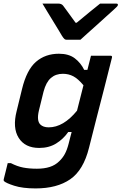

<svg xmlns="http://www.w3.org/2000/svg" viewBox="-42 -847 678 1072"><path d="M287 -547Q342 -547 375.5 -521.5Q409 -496 428 -457H446Q451 -477 456 -496.5Q461 -516 466 -536H575Q586 -536 583 -525Q561 -435 540 -354.5Q519 -274 498.5 -193.5Q478 -113 455 -22Q424 103 350 154Q276 205 157 205Q84 205 37.5 190Q-9 175 -20 164Q-23 159 -21 153Q-15 129 -10 109Q-5 89 1 64H19Q54 82 87.5 88.5Q121 95 164 95Q205 95 236 85Q267 75 289 53Q307 36 319.5 13.5Q332 -9 341 -44Q345 -61 349.5 -77.5Q354 -94 358 -110H339Q311 -70 271 -45.5Q231 -21 177 -21Q98 -21 62.5 -77Q27 -133 51 -227L81 -350Q107 -457 159 -502Q211 -547 287 -547ZM183 -152Q199 -136 230 -136Q312 -136 388 -229Q397 -263 405.5 -298Q414 -333 424 -371Q394 -407 367.5 -421Q341 -435 309 -435Q269 -435 242 -411.5Q215 -388 201 -335L175 -229Q162 -173 183 -152ZM407 -625H330Q323 -625 318 -629Q313 -633 304 -647Q299 -656 286.5 -676.5Q274 -697 257.5 -724Q241 -751 224.5 -778Q208 -805 195 -827H283Q301 -827 310 -816Q317 -806 335 -782Q353 -758 380 -720H386Q430 -756 460.5 -781.5Q491 -807 517 -827H607Q618 -827 616 -818Q615 -814 610.5 -809.5Q606 -805 590 -790Q575 -777 550 -754Q525 -731 497 -706Q469 -681 444.5 -659Q420 -637 407 -625Z"/></svg>

Font: Recursive Mn Lnr St SmB
Style: Italic
Weight: 600
Italic angle: -15°
Monospace: yes
Version: Version 1.079;hotconv 1.0.112;makeotfexe 2.5.65598; ttfautoh